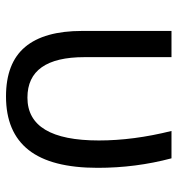

<svg xmlns="http://www.w3.org/2000/svg" viewBox="4 -578 583 630"><g transform="rotate(90 295.0 -263.5)"><path d="M82 -535.2H168V-250Q168 -156.2 201.2 -109.4Q234.4 -62.5 300.8 -62.5Q371.1 -62.5 406.2 -121.1Q441.4 -179.7 441.4 -296.9Q441.4 -410.2 410.2 -535.2H500Q531.2 -418 531.2 -293Q531.2 -140.6 472.7 -66.4Q414.1 7.8 296.9 7.8Q187.5 7.8 134.8 -54.7Q82 -117.2 82 -242.2Z"/></g></svg>

Font: Droid Sans Fallback
Style: Regular
Weight: 400
Designer: Steve Matteson
Foundry: Ascender Corporation
Version: 3.00 (Khmer version)